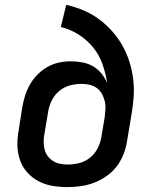

<svg xmlns="http://www.w3.org/2000/svg" viewBox="-20 -755 640 783"><path d="M256 8Q224 8 194 3Q164 -2 138 -15.5Q112 -29 92 -51Q72 -73 62 -101Q52 -129 51 -160Q50 -191 56 -223L71 -318Q75 -342 82.5 -365.5Q90 -389 102.5 -411Q115 -433 133.5 -451.5Q152 -470 174.5 -482.5Q197 -495 220.5 -500Q244 -505 268 -505Q293 -505 316.5 -500.5Q340 -496 359.5 -484.5Q379 -473 393.5 -455.5Q408 -438 417 -416Q411 -457 397.5 -494.5Q384 -532 359.5 -562Q335 -592 301.5 -613.5Q268 -635 228 -645L250 -735Q287 -727 321 -712.5Q355 -698 384 -676.5Q413 -655 437 -628Q461 -601 479 -569.5Q497 -538 508 -502.5Q519 -467 523.5 -429.5Q528 -392 524.5 -352.5Q521 -313 514 -274L498 -179Q494 -152 483.5 -125.5Q473 -99 456 -76.5Q439 -54 414.5 -37Q390 -20 364 -10Q338 0 310.5 4Q283 8 256 8ZM257 -84Q280 -84 303.5 -90Q327 -96 346.5 -111.5Q366 -127 377.5 -149Q389 -171 393 -194L407 -277Q409 -294 410 -310.5Q411 -327 407 -343Q403 -359 395.5 -372.5Q388 -386 375.5 -395.5Q363 -405 346.5 -409Q330 -413 313 -413Q290 -413 266.5 -407Q243 -401 223.5 -385.5Q204 -370 192.5 -348Q181 -326 177 -303L161 -208Q158 -192 158 -176Q158 -160 162 -145Q166 -130 175 -118Q184 -106 197 -98Q210 -90 225.5 -87Q241 -84 257 -84Z"/></svg>

Font: Iosevka Semibold Extended
Style: Italic
Weight: 600
Width: 7
Italic angle: -9°
Monospace: yes
Designer: Belleve Invis
Foundry: Belleve Invis
Version: Version 32.5.0; ttfautohint (v1.8.4)